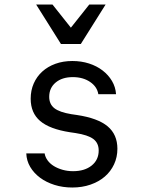

<svg xmlns="http://www.w3.org/2000/svg" viewBox="-20 -822 640 856"><path d="M97.2 -138Q98.4 -105.4 114.7 -77.8Q131 -50.2 158.6 -29.7Q186.2 -9.2 223.1 2.4Q260 14 302.4 14Q346.4 14 383.5 1.1Q420.6 -11.8 447.1 -34.6Q473.6 -57.4 488.5 -89.3Q503.4 -121.2 503.4 -158.8Q503.4 -222.4 459.7 -258.9Q416 -295.4 322.4 -309.4L297.8 -313Q245.4 -321.6 222.4 -339.6Q199.4 -357.6 199.4 -390.4Q199.4 -430 228.2 -454.1Q257 -478.2 304.6 -478.2Q349.8 -478.2 381.4 -456.9Q413 -435.6 418.4 -402H497.4Q495.2 -434 479.3 -460.9Q463.4 -487.8 437.4 -507.8Q411.4 -527.8 377 -538.9Q342.6 -550 302.6 -550Q261.2 -550 227.1 -537.6Q193 -525.2 168.5 -503Q144 -480.8 130.4 -449.9Q116.8 -419 116.8 -382Q116.8 -318.4 159.2 -282.4Q201.6 -246.4 292.2 -232.4L316.8 -228.8Q372.4 -220.2 396.2 -202.2Q420 -184.2 420 -151Q420 -109.2 388.7 -84Q357.4 -58.8 305.8 -58.8Q281 -58.8 259.1 -65Q237.2 -71.2 220.2 -81.6Q203.2 -92 192.4 -106.7Q181.6 -121.4 179 -138ZM251.8 -625.8H340.2L450.8 -801.8H378L296 -698.6L214 -801.8H141.2Z"/></svg>

Font: CommitMonoV143 ExtLt
Style: Regular
Weight: 200
Monospace: yes
Designer: Eigil Nikolajsen
Foundry: Eigil Nikolajsen
Version: Version 1.143